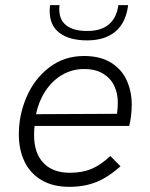

<svg xmlns="http://www.w3.org/2000/svg" viewBox="-20 -717 580 744"><path d="M53 -196.5Q53 -272.5 83.5 -342.5Q114 -412.5 171.5 -456.2Q229 -500 305.5 -500Q369 -500 410.5 -474Q452 -448 471.2 -405.2Q490.5 -362.5 490.5 -311Q490.5 -291.5 487.8 -268Q485 -244.5 480.5 -229H114Q112 -212.5 112 -193.5Q112 -124 148.2 -85.8Q184.5 -47.5 250.5 -47.5Q298.5 -47.5 334.5 -62.5Q370.5 -77.5 407.5 -112.5L447 -72.5Q399 -30 353 -11.5Q307 7 248.5 7Q185.5 7 141.5 -18.8Q97.5 -44.5 75.2 -90.5Q53 -136.5 53 -196.5ZM433.5 -276Q436.5 -298.5 436.5 -321Q436.5 -354.5 423 -383.8Q409.5 -413 380.2 -431.2Q351 -449.5 305.5 -449.5Q259 -449.5 220.2 -426.5Q181.5 -403.5 155.5 -363.5Q129.5 -323.5 119.5 -274.5ZM172.5 -674Q172.5 -685 174 -697H210.5Q209.5 -687 209.5 -682.5Q209.5 -676.5 210 -674Q212 -637 239 -617Q266 -597 318 -597Q372.5 -597 402.5 -623Q432.5 -649 438.5 -697H476.5Q468 -629 427.2 -594.8Q386.5 -560.5 318 -560.5Q249.5 -560.5 211 -589.2Q172.5 -618 172.5 -674Z"/></svg>

Font: HK Grotesk Light
Style: Italic
Weight: 300
Italic angle: -16°
Designer: Alfredo Marco Pradil
Foundry: Hanken Design Co.
Version: Version 3.001